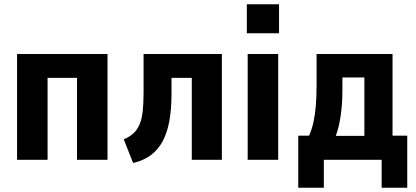

<svg xmlns="http://www.w3.org/2000/svg" viewBox="-20 -749 1951 900"><path d="M60 0V-496H484V0H341V-384H203V0Z M604 15 560 -96Q587 -107 605 -123.5Q623 -140 634 -165.5Q645 -191 649 -228Q653 -265 653 -315V-496H1020V0H879V-384H784V-311Q784 -236 773.5 -180Q763 -124 741.5 -85Q720 -46 686 -21Q652 4 604 15Z M1137 -593V-729H1288V-593ZM1141 0V-496H1284V0Z M1378 131V-113H1429Q1442 -143 1449.5 -177Q1457 -211 1460.5 -254.5Q1464 -298 1464 -356V-496H1820V-113H1889V131H1769V0H1498V131ZM1554 -112H1688V-386H1585V-323Q1585 -263 1577 -207Q1569 -151 1554 -112Z"/></svg>

Font: Nunito Sans 10pt Condensed ExtraBold
Style: Regular
Weight: 800
Width: 3
Designer: Vernon Adams
Foundry: Vernon Adams
Version: Version 3.101;gftools[0.9.27]